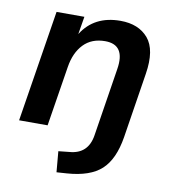

<svg xmlns="http://www.w3.org/2000/svg" viewBox="-79 -568 743 829"><g transform="rotate(10 292.5 -153.0)"><path d="M224 193 216 102 263 97Q345 91 358 7L405 -291Q423 -401 333 -401Q274 -401 238.5 -364Q203 -327 193 -263L151 0H26L104 -489H226L213 -411Q268 -499 383 -499Q463 -499 505 -449.5Q547 -400 530 -293L485 -7Q469 92 419.5 137.5Q370 183 269 190Z"/></g></svg>

Font: Nunito Sans
Style: Bold Italic
Weight: 700
Italic angle: -9°
Designer: Vernon Adams
Foundry: Vernon Adams
Version: Version 3.006; ttfautohint (v1.8.3)